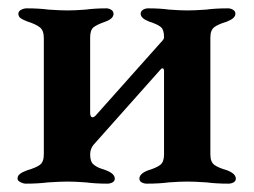

<svg xmlns="http://www.w3.org/2000/svg" viewBox="-20 -437 608 460"><path d="M22 -9Q22 -16 28 -20.5Q34 -25 45 -29Q66 -35 75.5 -42Q85 -49 85 -67V-346Q85 -364 75.5 -371.5Q66 -379 47 -385Q36 -389 30 -393Q24 -397 24 -404Q24 -410 30.5 -413.5Q37 -417 44 -417Q74 -417 96 -414Q126 -412 142 -412Q159 -412 185 -414Q208 -417 235 -417Q241 -417 246.5 -413.5Q252 -410 252 -404Q252 -392 232 -385Q212 -378 204 -371.5Q196 -365 196 -347V-167Q196 -156 202 -156Q205 -156 209 -160L365 -335Q367 -337 370 -340.5Q373 -344 373 -348Q373 -366 365 -372.5Q357 -379 338 -385Q317 -393 317 -404Q317 -410 322.5 -413.5Q328 -417 335 -417Q364 -417 385 -414Q413 -412 429 -412Q446 -412 474 -414Q496 -417 526 -417Q533 -417 538.5 -413.5Q544 -410 544 -404Q544 -393 523 -385Q503 -379 493.5 -372Q484 -365 484 -347V-67Q484 -49 493.5 -42Q503 -35 524 -29Q545 -21 545 -9Q545 -3 539.5 0Q534 3 527 3Q498 3 475 0Q445 -2 429 -2Q412 -2 384 0Q362 3 332 3Q325 3 319.5 0Q314 -3 314 -9Q314 -21 335 -29Q355 -35 364 -42Q373 -49 373 -67V-267Q373 -272 370.5 -273Q368 -274 366 -272L204 -90Q196 -80 196 -67Q196 -50 203.5 -43.5Q211 -37 221 -33.5Q231 -30 234 -29Q255 -21 255 -9Q255 -3 249.5 0Q244 3 237 3Q209 3 186 0Q158 -2 142 -2Q127 -2 95 0Q71 3 42 3Q36 3 29 -0.5Q22 -4 22 -9Z"/></svg>

Font: EB Garamond SemiBold
Style: Regular
Weight: 600
Designer: Georg Duffner and Octavio Pardo
Foundry: Georg Duffner
Version: Version 1.000